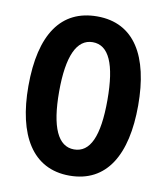

<svg xmlns="http://www.w3.org/2000/svg" viewBox="-82 -794 758 873"><g transform="rotate(10 296.5 -357.5)"><path d="M550 -358C550 -585 469 -725 297 -725C131 -725 43 -599 43 -359C43 -133 126 10 297 10C469 10 550 -131 550 -358ZM185 -358C185 -522 223 -606 297 -606C371 -606 408 -525 408 -358C408 -190 371 -111 297 -111C223 -111 185 -194 185 -358Z"/></g></svg>

Font: Noto Sans Lao Looped ExtraCondensed
Style: Bold
Weight: 700
Width: 2
Designer: Mark Frömberg, Ben Mitchell
Foundry: The Fontpad Ltd
Version: Version 1.002